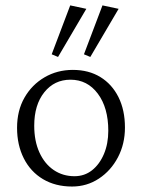

<svg xmlns="http://www.w3.org/2000/svg" viewBox="-20 -681 524 709"><path d="M246.1 7.8Q184.6 7.8 138.7 -19.5Q92.8 -46.9 67.9 -96.2Q43 -145.5 43 -209Q43 -272.5 70.3 -320.3Q97.7 -368.2 144.5 -395.5Q191.4 -422.9 249 -422.9Q307.6 -422.9 350.6 -396.5Q393.6 -370.1 417.5 -322.3Q441.4 -274.4 441.4 -210Q441.4 -149.4 415.5 -100.1Q389.6 -50.8 345.2 -21.5Q300.8 7.8 246.1 7.8ZM254.9 -30.3Q292 -30.3 319.8 -52.2Q347.7 -74.2 363.8 -112.3Q379.9 -150.4 379.9 -198.2Q379.9 -283.2 341.3 -335Q302.7 -386.7 240.2 -386.7Q180.7 -386.7 143.6 -340.3Q106.4 -293.9 106.4 -216.8Q106.4 -160.2 125.5 -118.2Q144.5 -76.2 178.2 -53.2Q211.9 -30.3 254.9 -30.3ZM313.5 -470.7 290 -480.5 358.4 -661.1 418 -648.4ZM194.3 -470.7 170.9 -480.5 239.3 -661.1 298.8 -648.4Z"/></svg>

Font: Crimson Pro ExtraLight
Style: Regular
Weight: 250
Designer: Jacques Le Bailly
Foundry: Baron von Fonthausen
Version: Version 1.003